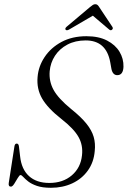

<svg xmlns="http://www.w3.org/2000/svg" viewBox="-20 -882 607 912"><path d="M222 10Q181.5 10 155.5 1Q129.5 -8 114.2 -20Q99 -32 90.8 -41.2Q82.5 -50.5 77.5 -50.5Q72.5 -50.5 64.5 -36.8Q56.5 -23 47.8 -9.2Q39 4.5 32 4.5Q19 4.5 21.5 -12.5L48.5 -186.5Q50.5 -200 59.5 -200Q68.5 -200 70 -186L75.5 -139.5Q82 -78 117.8 -45.5Q153.5 -13 214.5 -13Q279 -13 321.2 -49.2Q363.5 -85.5 369.5 -144.5Q375 -192 353 -231.2Q331 -270.5 271.5 -317Q206.5 -368 180 -414Q153.5 -460 158.5 -516Q162.5 -567 192 -611.2Q221.5 -655.5 272.2 -682.8Q323 -710 390.5 -710Q449 -710 488.5 -689.5Q528 -669 547.8 -636Q567.5 -603 566.5 -565Q565 -525 537 -525Q516 -525 509.5 -553.5L503.5 -587Q484.5 -690 387 -690Q337.5 -690 300.2 -670.2Q263 -650.5 241.2 -617.2Q219.5 -584 216 -543.5Q212 -496 234.5 -455Q257 -414 317.5 -364.5Q364.5 -327 390.2 -295Q416 -263 425 -231.8Q434 -200.5 430 -164.5Q425.5 -111 397.2 -71.8Q369 -32.5 323.5 -11.2Q278 10 222 10ZM511 -740Q505 -735.5 497 -743L421 -807.5L310.5 -743Q297.5 -735 292 -740.5Q287 -746.5 296.5 -755L407 -848Q415 -854.5 420.5 -858.2Q426 -862 432.5 -862Q439.5 -862 443.5 -858.2Q447.5 -854.5 451.5 -848L514 -754Q519 -745.5 511 -740Z"/></svg>

Font: Fraunces 144pt Soft Light
Style: Italic
Weight: 300
Italic angle: -16°
Version: Version 1.000;[b76b70a41]